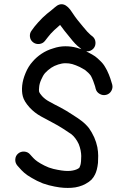

<svg xmlns="http://www.w3.org/2000/svg" viewBox="-20 -863 609 917"><path d="M138 -661C146.7 -654.4 156.7 -651.7 168 -653C179.3 -654.3 188.3 -659.3 195 -668L209 -686C217 -696.7 227 -707.7 239 -719C249.7 -729 259 -737.3 267 -744C274.3 -734 281.3 -724.7 288 -716L314 -684C323.3 -672 331.7 -662.2 339 -654.5C346.3 -646.8 353.7 -640.3 361 -635L369 -628C361 -630.7 353.3 -633 346 -635C329.3 -639.7 311.3 -642 292 -642C272.7 -642 253.3 -638.7 234 -632C213.3 -626 194.7 -617.3 178 -606C162 -595.3 148 -583 136 -569C122 -553.7 110.7 -535.3 102 -514C93.3 -493.3 88 -473.7 86 -455C84 -435.7 85 -418.3 89 -403C93 -387 103.7 -369.3 121 -350C137 -332.7 155.3 -318.3 176 -307C193.3 -297.7 211.3 -288 230 -278C248 -268.7 265 -258.8 281 -248.5C297 -238.2 310.3 -229.3 321 -222C328.3 -216 334.7 -209.3 340 -202C346 -194 351.3 -185 356 -175C360 -165 363 -155 365 -145C367 -134.3 368 -125.3 368 -118C368 -110 367.7 -101.7 367 -93C366.3 -85 365.3 -78.8 364 -74.5C362.7 -70.2 361.3 -66.7 360 -64C360 -63.3 359.3 -62.3 358 -61C356.7 -59.7 354.7 -58.3 352 -57C347.3 -54.3 341.8 -52.2 335.5 -50.5C329.2 -48.8 322.7 -47.7 316 -47C308 -46.3 299.3 -46.3 290 -47C280.7 -47.7 269 -49.3 255 -52C242.3 -54 228.3 -57.7 213 -63C198.3 -69 185.3 -75.3 174 -82C162.7 -88.7 154.2 -94.5 148.5 -99.5C142.8 -104.5 137.7 -109.7 133 -115L124 -125C116.7 -133.7 107.3 -138.3 96 -139C84.7 -139.7 74.8 -136.5 66.5 -129.5C58.2 -122.5 53.7 -113.3 53 -102C52.3 -90.7 55.7 -80.7 63 -72L72 -62C78.7 -54 86.5 -46 95.5 -38C104.5 -30 116.7 -21.7 132 -13C147.3 -3.7 165 5 185 13C204.3 19.7 223 24.7 241 28C257.7 31.3 272.3 33.3 285 34C297.7 34.7 309.7 34.7 321 34C333.7 33.3 345.7 31.3 357 28C369 24.7 379.7 20.3 389 15C400.3 9 409.7 2.3 417 -5C424.3 -13 430 -21.3 434 -30C437.3 -36.7 440.2 -44.5 442.5 -53.5C444.8 -62.5 446.7 -73 448 -85C448.7 -96.3 449 -107.7 449 -119C449 -131 447.7 -144.7 445 -160C441.7 -176 436.7 -191.7 430 -207C422.7 -223 414.3 -237.7 405 -251C394.3 -264.3 382.3 -276 369 -286C357.7 -294.7 343 -304.7 325 -316C307 -328 288 -339.3 268 -350C249.3 -359.3 231.7 -368.7 215 -378C202.3 -384.7 191 -393.3 181 -404C173 -413.3 168.3 -420 167 -424C165.7 -429.3 165.7 -437 167 -447C167.7 -457.7 171 -469.7 177 -483C182.3 -495.7 188.3 -506 195 -514C203.7 -523.3 213.3 -531.7 224 -539C234 -545.7 245.3 -551 258 -555C270 -559 281.7 -561 293 -561C304.3 -561 315 -559.7 325 -557C336.3 -553.7 348.3 -549 361 -543C373.7 -536.3 382 -531.7 386 -529C390 -525.7 395.3 -521 402 -515C406.7 -510.3 410.7 -505.7 414 -501C417.3 -495 421 -487 425 -477C429 -466.3 432 -457.7 434 -451L437 -439C439.7 -428.3 446 -420.2 456 -414.5C466 -408.8 476.3 -407.3 487 -410C497.7 -412.7 505.8 -418.8 511.5 -428.5C517.2 -438.2 518.7 -448.3 516 -459L512 -472C509.3 -482 505.3 -493.7 500 -507C494 -521.7 488 -533.7 482 -543C476 -553.7 468 -563.7 458 -573C449.3 -581.7 441.3 -588.7 434 -594C426.7 -599.3 414.3 -606.3 397 -615C395.7 -615.7 394 -616.7 392 -618C406 -616.7 417.7 -621.3 427 -632C433.7 -640 436.7 -649.7 436 -661C435.3 -672.3 430.7 -681.7 422 -689L413 -696C408.3 -700 403.2 -705 397.5 -711C391.8 -717 385 -725 377 -735C368.3 -745.7 359.3 -756.7 350 -768C342 -778 333.7 -789.7 325 -803C298.3 -845.7 270.7 -854 242 -828C238.7 -824.7 232.3 -819.3 223 -812C211 -803.3 197.7 -792 183 -778C168.3 -763.3 155.7 -749.3 145 -736L131 -717C124.3 -708.3 121.7 -698.5 123 -687.5C124.3 -676.5 129.3 -667.7 138 -661Z"/></svg>

Font: Ruji's Handwriting Font v.2.0
Style: Medium
Weight: 500
Version: Version 2.0